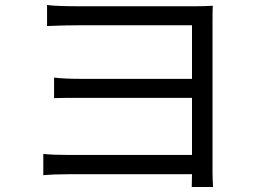

<svg xmlns="http://www.w3.org/2000/svg" viewBox="-20 -722 1040 767"><path d="M746 25 747 -26H254Q193 -26 153 -22V-107Q193 -103 253 -103H747V-331H244L196 -330V-412Q238 -407 304 -407H747V-621H293Q234 -621 168 -618V-702Q206 -697 293 -697H760Q798 -697 830 -699Q829 -685 829 -639V-35Q829 -9 831 25Z"/></svg>

Font: KaiGen Gothic CN Regular
Style: Regular
Weight: 400
Designer: Ryoko NISHIZUKA  (kana & ideographs); Paul D. Hunt (Latin, Greek & Cyrillic); Wenlong ZHANG  (bopomofo); Sandoll Communi
Foundry: Adobe Systems Incorporated
Version: Version 1.002.20150501